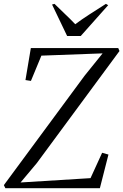

<svg xmlns="http://www.w3.org/2000/svg" viewBox="-28 -998 653 1018"><path d="M0.5 0 -7.5 -16.5 420.5 -596.5 516 -715 191.5 -703 136 -569 107 -573.5 135.5 -743H599L605.5 -727.5L167 -133L81 -30.5L452 -53.5L513.5 -188L547 -178.5L501.5 0ZM328 -807 248 -974 261 -977.5Q287.5 -951 315.2 -925Q343 -899 371 -869.5Q405 -895 444.5 -920.5Q484 -946 533.5 -977.5L545.5 -970.5L400 -807Z"/></svg>

Font: Merriweather 144pt Light
Style: Italic
Weight: 300
Italic angle: -7.8°
Version: Version 2.101